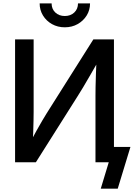

<svg xmlns="http://www.w3.org/2000/svg" viewBox="-20 -961 792 1137"><path d="M654.8 0H545.4V-392.6Q545.4 -412.1 545.9 -446Q546.4 -480 548.1 -525.6Q549.8 -571.3 552.2 -626.5L568.4 -609.9Q539.1 -559.1 515.1 -517.3Q491.2 -475.6 472.4 -444.3Q453.6 -413.1 439.9 -391.6L192.4 0H69.3V-727.5H179.2V-298.8Q179.2 -279.3 178.5 -244.9Q177.7 -210.4 176.5 -172.4Q175.3 -134.3 172.9 -103L161.1 -122.1Q178.2 -154.3 195.8 -186.3Q213.4 -218.3 229.5 -245.4Q245.6 -272.5 255.9 -289.1L532.7 -727.5H654.8ZM363.8 -799.3Q321.8 -799.3 288.1 -818.1Q254.4 -836.9 234.6 -869.1Q214.8 -901.4 214.8 -940.9H285.6Q285.6 -907.7 307.6 -887Q329.6 -866.2 363.8 -866.2Q397.9 -866.2 419.9 -887Q441.9 -907.7 441.9 -940.9H513.2Q513.2 -901.4 493.4 -869.4Q473.6 -837.4 439.9 -818.4Q406.2 -799.3 363.8 -799.3ZM576.7 156.2 624 0H589.8V-90.8H752.4L677.2 156.2Z"/></svg>

Font: Inter 28pt Medium
Style: Regular
Weight: 500
Designer: Rasmus Andersson
Foundry: rsms
Version: Version 4.001;git-66647c0bb